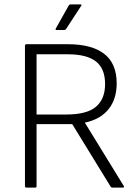

<svg xmlns="http://www.w3.org/2000/svg" viewBox="-20 -857 639 877"><path d="M101 0Q94 0 94 -7V-648Q94 -655 101 -655H291Q399 -655 456 -611Q513 -567 513 -476Q513 -405 476 -358.5Q439 -312 368 -297V-296L545 -8Q550 0 540 0H493Q488 0 485 -5L310 -290H147V-7Q147 0 141 0ZM147 -334H283Q377 -334 418.5 -369.5Q460 -405 460 -473Q460 -544 418 -576.5Q376 -609 290 -609H147ZM239 -720Q231 -720 235 -727L294 -832Q297 -837 302 -837H347Q356 -837 350 -829L282 -725Q279 -720 273 -720Z"/></svg>

Font: Sofia Sans Light
Style: Regular
Weight: 300
Designer: Botio Nikoltchev, Ani Petrova
Foundry: lettersoup
Version: Version 4.100; ttfautohint (v1.8.3)